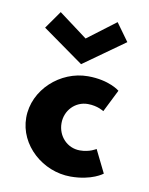

<svg xmlns="http://www.w3.org/2000/svg" viewBox="-62 -519 445 575"><g transform="rotate(10 160.0 -232.0)"><path d="M288 -18 254 -87C254 -87 235 -74 205 -74C167 -74 137 -105 137 -145C137 -184 167 -215 205 -215C235 -215 254 -202 254 -202L288 -270C288 -270 256 -297 191 -297C107 -297 30 -228 30 -143C30 -59 107 8 191 8C256 8 288 -18 288 -18ZM77 -472 39 -418 164 -329 289 -418 250 -472 164 -407Z"/></g></svg>

Font: Hussar Tani
Style: Bold
Weight: 700
Foundry: Cannot Into Space Fonts
Version: Version 0.92